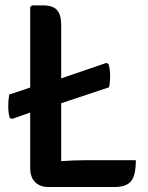

<svg xmlns="http://www.w3.org/2000/svg" viewBox="-20 -708 561 728"><path d="M193.5 -310.5 119.5 -290 25.5 -257 17 -261Q11.5 -278 11.2 -302.8Q11 -327.5 15 -349.5L119.5 -384.5L193.5 -404.5L383.5 -469.5L391.5 -465Q397 -448 397.5 -423.2Q398 -398.5 393.5 -377ZM212 1H162.5Q132 1 113.2 -17.5Q94.5 -36 94.5 -70.5V-681L101 -687.5H145Q180.5 -687.5 196.2 -669.8Q212 -652 212 -613ZM495 -100.5Q495 -42.5 476.8 -20.8Q458.5 1 416 1H162.5L101.5 -84Q151.5 -92.5 204.8 -96.5Q258 -100.5 301.5 -100.5Z"/></svg>

Font: Signika Light Medium
Style: Regular
Weight: 500
Version: Version 2.003;gftools[0.9.32]